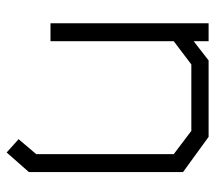

<svg xmlns="http://www.w3.org/2000/svg" viewBox="-55 -462 648 578"><g transform="rotate(90 269.0 -173.0)"><path d="M498 -400V64L439 131L399 95L444 42V-372L374 -425H174L104 -372V-1H50V-477H104V-432L162 -477H392Z"/></g></svg>

Font: Turret Road
Style: Regular
Weight: 400
Designer: Noponies
Foundry: Noponies
Version: Version 1.001; ttfautohint (v1.8)